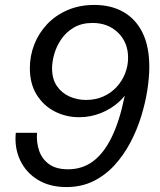

<svg xmlns="http://www.w3.org/2000/svg" viewBox="-20 -747 650 778"><path d="M249 11Q182 11 134 -18Q86 -47 62 -97Q38 -147 44 -209H130Q127 -170 138.5 -136.5Q150 -103 178.5 -82Q207 -61 256 -61Q313 -61 356.5 -93Q400 -125 432 -190Q464 -255 484 -352L497 -416L513 -405Q496 -365 463 -335Q430 -305 388 -288.5Q346 -272 301 -272Q248 -272 202.5 -295Q157 -318 129 -362.5Q101 -407 101 -471Q101 -521 119 -567Q137 -613 171 -649Q205 -685 253.5 -706Q302 -727 362 -727Q431 -727 481 -698Q531 -669 558 -613.5Q585 -558 585 -476Q585 -434 577 -382Q569 -330 552 -275Q535 -220 508 -169Q481 -118 444 -77.5Q407 -37 358.5 -13Q310 11 249 11ZM328 -342Q367 -342 398.5 -356Q430 -370 452.5 -394.5Q475 -419 487 -449.5Q499 -480 499 -513Q499 -575 458.5 -614.5Q418 -654 355 -654Q311 -654 279.5 -635.5Q248 -617 228.5 -588.5Q209 -560 200 -528.5Q191 -497 191 -470Q191 -427 210.5 -398.5Q230 -370 261.5 -356Q293 -342 328 -342Z"/></svg>

Font: Instrument Sans
Style: Italic
Weight: 400
Italic angle: -13°
Designer: Rodrigo Fuenzalida
Foundry: fragTYPE
Version: Version 1.000;gftools[0.9.28]